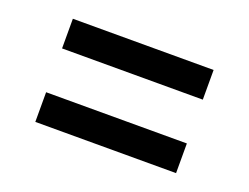

<svg xmlns="http://www.w3.org/2000/svg" viewBox="-60 -552 679 523"><g transform="rotate(20 279.5 -290.5)"><path d="M75 -354V-440H483V-354ZM75 -141V-227H483V-141Z"/></g></svg>

Font: DM Sans 10pt Medium
Style: Regular
Weight: 500
Version: Version 4.004;gftools[0.9.30]